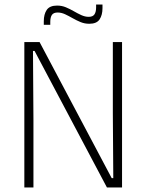

<svg xmlns="http://www.w3.org/2000/svg" viewBox="-20 -824 643 844"><path d="M154 -639 471 -41H478L476 -326.5V-639H516.5V0H450L132 -600H125L127 -296V0H87V-639ZM372.5 -719.5Q352 -719.5 334 -727Q316 -734.5 299 -744.2Q282 -754 265.8 -761.5Q249.5 -769 233.5 -769Q215.5 -769 208.2 -758.5Q201 -748 201 -727.5V-715H172.5V-730.5Q172.5 -761.5 185.5 -780.5Q198.5 -799.5 231 -799.5Q251.5 -799.5 269.5 -792Q287.5 -784.5 304.2 -774.8Q321 -765 337.5 -757.5Q354 -750 370 -750Q388 -750 395.2 -760.8Q402.5 -771.5 402.5 -792V-804H430.5V-788Q430.5 -758 417.8 -738.8Q405 -719.5 372.5 -719.5Z"/></svg>

Font: Anek Latin Medium ExtraLight
Style: Regular
Weight: 250
Version: Version 1.003